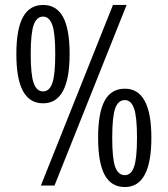

<svg xmlns="http://www.w3.org/2000/svg" viewBox="-20 -749 677 775"><path d="M436 -729H491L200 0H145ZM46 -531Q46 -632 73 -680.5Q100 -729 154 -729Q208 -729 234.5 -680.5Q261 -632 261 -531Q261 -332 154 -332Q100 -332 73 -381Q46 -430 46 -531ZM203 -531Q203 -615 191 -648.5Q179 -682 154 -682Q128 -682 116 -648.5Q104 -615 104 -531Q104 -447 116 -413.5Q128 -380 154 -380Q179 -380 191 -413Q203 -446 203 -531ZM376 -193Q376 -294 402.5 -342.5Q429 -391 484 -391Q591 -391 591 -193Q591 6 484 6Q429 6 402.5 -43Q376 -92 376 -193ZM533 -193Q533 -278 521 -311.5Q509 -345 484 -345Q457 -345 445 -311.5Q433 -278 433 -193Q433 -108 445 -75Q457 -42 484 -42Q509 -42 521 -75.5Q533 -109 533 -193Z"/></svg>

Font: Mona Sans Condensed
Style: Regular
Weight: 400
Width: 3
Designer: Deni Anggara
Foundry: GitHub
Version: Version 2.000